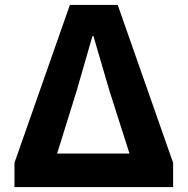

<svg xmlns="http://www.w3.org/2000/svg" viewBox="-20 -763 765 783"><path d="M39 0V-99L265 -743H460L686 -99V0ZM213 -137H508L426 -394L361 -616H357L293 -394Z"/></svg>

Font: Noto Sans TC ExtraBold
Style: Regular
Weight: 800
Designer: Ryoko NISHIZUKA  (kana, bopomofo & ideographs); Paul D. Hunt (Latin, Greek & Cyrillic); Sandoll Communications , Soo-you
Foundry: Adobe
Version: Version 2.004-H2;hotconv 1.0.118;makeotfexe 2.5.65603